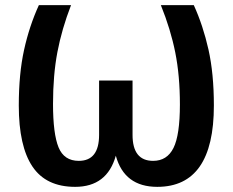

<svg xmlns="http://www.w3.org/2000/svg" viewBox="-20 -711 904 746"><path d="M591 15Q463 15 430 -106Q396 15 272 15Q159 15 106 -64Q53 -143 53 -301Q53 -424 73.5 -517Q94 -610 131 -691H256Q220 -598 203 -508.5Q186 -419 186 -307Q186 -191 207.5 -138.5Q229 -86 286 -86Q365 -86 365 -187V-398H495V-187Q495 -86 575 -86Q629 -86 654 -136Q679 -186 679 -305Q679 -417 661 -507Q643 -597 605 -691H733Q769 -612 790 -518.5Q811 -425 811 -301Q811 15 591 15Z"/></svg>

Font: Trujillo Medium
Style: Regular
Weight: 500
Designer: Fira Sans original fonts by bBox Type GmbH, Carrois Corporate GbR, & Edenspiekermann AG / Changes by Cristiano Sobral
Foundry: Fira Sans original fonts by bBox Type GmbH, Carrois Corporate GbR, & Edenspiekermann AG / Changes by Cristiano Sobral
Version: Version 4.301;October 17, 2021;FontCreator 14.0.0.2814 64-bi